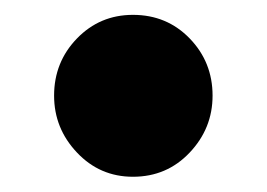

<svg xmlns="http://www.w3.org/2000/svg" viewBox="-20 -380 350 252"><path d="M154.5 -148Q111 -148 81 -179.8Q51 -211.5 51 -254.5Q51 -298.5 81 -329.5Q111 -360.5 154.5 -360.5Q199 -360.5 229 -329.5Q259 -298.5 259 -254.5Q259 -211.5 229 -179.8Q199 -148 154.5 -148Z"/></svg>

Font: Fraunces 9pt S000
Style: Bold
Weight: 700
Version: Version 1.000; ttfautohint (v1.8.3)